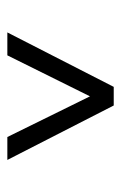

<svg xmlns="http://www.w3.org/2000/svg" viewBox="79 -830 337 536"><g transform="rotate(90 248.0 -561.5)"><path d="M70 -413 222 -710H274L426 -413H362L235 -671H262L134 -413Z"/></g></svg>

Font: Sutasoma
Style: Regular
Weight: 400
Designer: Izhar Fathurrohim, Akbar Rohmanto, Arusyal Khofiqoini
Foundry: Kiwari Kolektiv
Version: Version 1.102